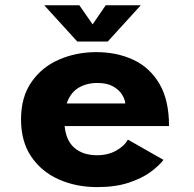

<svg xmlns="http://www.w3.org/2000/svg" viewBox="-20 -714 750 744"><path d="M613.5 -94.5Q597 -72.5 564 -48Q531 -23.5 479.2 -6.2Q427.5 11 356 11Q275.5 11 208.5 -18.5Q141.5 -48 101.5 -106.5Q61.5 -165 61.5 -251.5Q61.5 -338 101.8 -396Q142 -454 208.5 -483Q275 -512 353.5 -512Q432.5 -512 496.2 -482.5Q560 -453 597.5 -389.8Q635 -326.5 635 -225.5H230.5Q236 -168.5 269 -140.5Q302 -112.5 356 -112.5Q399 -112.5 431 -130.8Q463 -149 475.5 -173ZM357.5 -392.5Q315 -392.5 283.8 -373.5Q252.5 -354.5 238.5 -313H465.5Q464.5 -328.5 453.2 -347Q442 -365.5 418.5 -379Q395 -392.5 357.5 -392.5ZM525.5 -693.5 397.5 -553H279.5L151.5 -693.5H287.5L339 -619.5L389.5 -693.5Z"/></svg>

Font: League Mono
Style: Bold
Weight: 700
Width: 6
Designer: Tyler Finck
Foundry: The League of Moveable Type / Tyler Finck
Version: Version 2.300;RELEASE